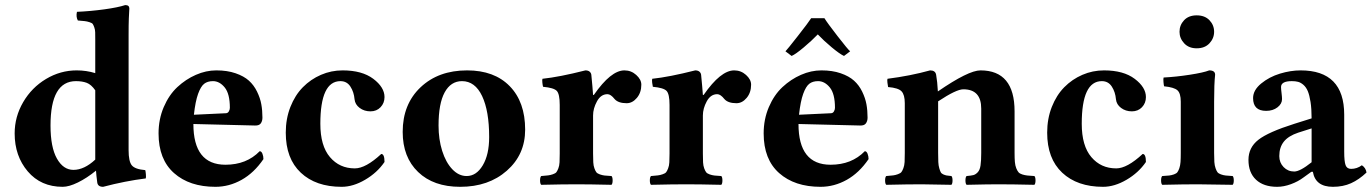

<svg xmlns="http://www.w3.org/2000/svg" viewBox="-20 -718 5346 748"><path d="M351.1 -96.2V-120.1V-366.2Q335.4 -388.7 317.9 -395.3Q300.3 -401.9 275.9 -401.9Q176.8 -401.9 176.8 -229Q176.8 -144.5 201.7 -100.3Q226.6 -56.2 266.1 -56.2Q308.1 -56.2 351.1 -96.2ZM351.1 -433.1V-563Q351.1 -582 350.8 -592.3Q350.6 -602.5 347.2 -611.8Q343.8 -621.1 341.1 -624.8Q338.4 -628.4 328.6 -631.6Q318.8 -634.8 310.3 -635.7Q301.8 -636.7 283.2 -638.2Q275.4 -652.8 279.8 -671.9Q333 -674.3 386.5 -681.6Q439.9 -689 467.8 -698.2Q483.9 -698.2 483.9 -685.1Q483.9 -684.1 483.6 -679.2Q483.4 -674.3 482.9 -665.8Q482.4 -657.2 481.9 -646Q481.4 -634.8 481.2 -617.9Q481 -601.1 481 -583V-132.8Q481 -89.4 493.4 -74Q505.9 -58.6 545.9 -55.2Q547.4 -50.3 548.3 -39.1Q549.3 -27.8 547.9 -22.9Q466.8 -12.7 381.8 9.8Q361.3 9.8 358.9 -6.8Q355 -36.1 354 -53.2Q317.9 -23.9 283.4 -7.1Q249 9.8 224.1 9.8Q139.2 9.8 88.1 -50.3Q37.1 -110.4 37.1 -198.2Q37.1 -263.2 70.3 -320.1Q103.5 -377 159.4 -410.4Q215.3 -443.8 278.8 -443.8Q316.4 -443.8 351.1 -433.1Z M735.4 -271 860.4 -276.9Q867.7 -277.3 871.6 -284.2Q875.5 -291 875.5 -297.9Q875.5 -352.5 855.5 -377.2Q835.4 -401.9 809.6 -401.9Q788.6 -401.9 775.4 -391.6Q762.2 -381.3 751.7 -352.3Q741.2 -323.2 735.4 -271ZM991.7 -128.9Q998.5 -128.9 1002.4 -119.1Q1006.3 -109.4 1006.3 -98.1Q969.7 -44.4 921.1 -17.3Q872.6 9.8 819.3 9.8Q718.3 9.8 658 -43.7Q597.7 -97.2 597.7 -198.2Q597.7 -253.4 617.9 -300.8Q638.2 -348.1 670.9 -378.7Q703.6 -409.2 743.2 -426.5Q782.7 -443.8 822.8 -443.8Q865.2 -443.8 897.7 -432.6Q930.2 -421.4 949.7 -403.8Q969.2 -386.2 981.4 -361.1Q993.7 -335.9 998 -311.8Q1002.4 -287.6 1002.4 -259.8Q1002.4 -246.6 996.1 -237.5Q989.7 -228.5 973.6 -229L733.4 -234.9Q733.4 -76.2 858.4 -76.2Q940.4 -76.2 991.7 -128.9Z M1478 -86.9Q1449.2 -44.9 1402.3 -17.6Q1355.5 9.8 1311 9.8Q1210.4 9.8 1151.9 -45.2Q1093.3 -100.1 1093.3 -201.2Q1093.3 -255.4 1111.3 -301.3Q1129.4 -347.2 1159.9 -378.2Q1190.4 -409.2 1230.5 -426.5Q1270.5 -443.8 1314.9 -443.8Q1390.6 -443.8 1434.3 -410.9Q1478 -377.9 1478 -339.8Q1478 -316.4 1462.6 -300.3Q1447.3 -284.2 1423.3 -284.2Q1398.9 -284.2 1381.1 -297.6Q1363.3 -311 1361.3 -331.1Q1358.9 -359.4 1345.2 -380.6Q1331.5 -401.9 1306.2 -401.9Q1228 -401.9 1228 -235.8Q1228 -149.9 1265.4 -106Q1302.7 -62 1362.3 -62Q1404.8 -62 1465.3 -118.2Q1478 -118.2 1478 -86.9Z M1548.8 -204.1Q1548.8 -312 1618.4 -377.9Q1688 -443.8 1799.8 -443.8Q1905.8 -443.8 1965.8 -382.3Q2025.9 -320.8 2025.9 -212.9Q2025.9 -115.7 1954.6 -53Q1883.3 9.8 1772.9 9.8Q1668.9 9.8 1608.9 -47.9Q1548.8 -105.5 1548.8 -204.1ZM1779.8 -401.9Q1736.3 -401.9 1712.4 -358.2Q1688.5 -314.5 1688.5 -229Q1688.5 -175.3 1702.6 -130.4Q1716.8 -85.4 1741.9 -58.8Q1767.1 -32.2 1797.9 -32.2Q1835.9 -32.2 1860.8 -74Q1885.7 -115.7 1885.7 -184.1Q1885.7 -285.6 1858.2 -343.8Q1830.6 -401.9 1779.8 -401.9Z M2290.5 -268.1V-120.1Q2290.5 -99.1 2291.3 -85.7Q2292 -72.3 2295.7 -62.3Q2299.3 -52.2 2303.2 -47.1Q2307.1 -42 2316.9 -38.6Q2326.7 -35.2 2335.4 -34.2Q2344.2 -33.2 2362.3 -32.2Q2366.7 -27.8 2366.7 -15.1Q2366.7 -2.4 2362.3 2Q2276.4 0 2226.6 0Q2172.4 0 2088.4 2Q2084 -2.4 2084 -15.1Q2084 -27.8 2088.4 -32.2Q2106.9 -33.7 2115.2 -34.7Q2123.5 -35.6 2133.8 -39.1Q2144 -42.5 2147.7 -47.4Q2151.4 -52.2 2155.3 -62.3Q2159.2 -72.3 2159.9 -85.7Q2160.6 -99.1 2160.6 -120.1V-309.1Q2160.6 -351.6 2149.2 -363.8Q2137.7 -376 2095.7 -379.9Q2094.2 -384.8 2093 -395.5Q2091.8 -406.2 2093.3 -411.1Q2159.2 -418 2260.7 -443.8Q2271 -443.8 2276.9 -439Q2282.7 -434.1 2283.7 -426.8Q2288.6 -377.9 2290.5 -348.1H2293.5Q2359.9 -443.8 2412.6 -443.8Q2439 -443.8 2458.7 -426Q2478.5 -408.2 2478.5 -388.2Q2478.5 -357.4 2461.2 -336.7Q2443.8 -315.9 2421.4 -315.9Q2388.7 -315.9 2374.5 -332Q2359.4 -351.1 2346.7 -351.1Q2320.8 -351.1 2305.7 -323.2Q2290.5 -295.4 2290.5 -268.1Z M2718.3 -268.1V-120.1Q2718.3 -99.1 2719 -85.7Q2719.7 -72.3 2723.4 -62.3Q2727.1 -52.2 2731 -47.1Q2734.9 -42 2744.6 -38.6Q2754.4 -35.2 2763.2 -34.2Q2772 -33.2 2790 -32.2Q2794.4 -27.8 2794.4 -15.1Q2794.4 -2.4 2790 2Q2704.1 0 2654.3 0Q2600.1 0 2516.1 2Q2511.7 -2.4 2511.7 -15.1Q2511.7 -27.8 2516.1 -32.2Q2534.7 -33.7 2543 -34.7Q2551.3 -35.6 2561.5 -39.1Q2571.8 -42.5 2575.4 -47.4Q2579.1 -52.2 2583 -62.3Q2586.9 -72.3 2587.6 -85.7Q2588.4 -99.1 2588.4 -120.1V-309.1Q2588.4 -351.6 2576.9 -363.8Q2565.4 -376 2523.4 -379.9Q2522 -384.8 2520.8 -395.5Q2519.5 -406.2 2521 -411.1Q2586.9 -418 2688.5 -443.8Q2698.7 -443.8 2704.6 -439Q2710.4 -434.1 2711.4 -426.8Q2716.3 -377.9 2718.3 -348.1H2721.2Q2787.6 -443.8 2840.3 -443.8Q2866.7 -443.8 2886.5 -426Q2906.2 -408.2 2906.2 -388.2Q2906.2 -357.4 2888.9 -336.7Q2871.6 -315.9 2849.1 -315.9Q2816.4 -315.9 2802.2 -332Q2787.1 -351.1 2774.4 -351.1Q2748.5 -351.1 2733.4 -323.2Q2718.3 -295.4 2718.3 -268.1Z M3092.8 -271 3217.8 -276.9Q3225.1 -277.3 3229 -284.2Q3232.9 -291 3232.9 -297.9Q3232.9 -352.5 3212.9 -377.2Q3192.9 -401.9 3167 -401.9Q3146 -401.9 3132.8 -391.6Q3119.6 -381.3 3109.1 -352.3Q3098.6 -323.2 3092.8 -271ZM3349.1 -128.9Q3356 -128.9 3359.9 -119.1Q3363.8 -109.4 3363.8 -98.1Q3327.1 -44.4 3278.6 -17.3Q3230 9.8 3176.8 9.8Q3075.7 9.8 3015.4 -43.7Q2955.1 -97.2 2955.1 -198.2Q2955.1 -253.4 2975.3 -300.8Q2995.6 -348.1 3028.3 -378.7Q3061 -409.2 3100.6 -426.5Q3140.1 -443.8 3180.2 -443.8Q3222.7 -443.8 3255.1 -432.6Q3287.6 -421.4 3307.1 -403.8Q3326.7 -386.2 3338.9 -361.1Q3351.1 -335.9 3355.5 -311.8Q3359.9 -287.6 3359.9 -259.8Q3359.9 -246.6 3353.5 -237.5Q3347.2 -228.5 3331.1 -229L3090.8 -234.9Q3090.8 -76.2 3215.8 -76.2Q3297.9 -76.2 3349.1 -128.9ZM3064 -500 3040 -518.1Q3046.9 -524.9 3088.4 -577.9Q3129.9 -630.9 3140.1 -647H3191.9Q3203.6 -627.9 3243.4 -576.7Q3283.2 -525.4 3292 -518.1L3268.1 -500Q3252 -507.3 3220.5 -533.4Q3189 -559.6 3166 -584Q3142.6 -559.6 3111.1 -533.2Q3079.6 -506.8 3064 -500Z M3932.6 -284.2V-122.1Q3932.6 -101.1 3933.8 -86.9Q3935.1 -72.8 3939.2 -62.5Q3943.4 -52.2 3948 -46.9Q3952.6 -41.5 3962.9 -38.3Q3973.1 -35.2 3982.7 -34.2Q3992.2 -33.2 4009.8 -32.2Q4014.2 -27.8 4014.2 -15.1Q4014.2 -2.4 4009.8 2Q3923.8 0 3867.7 0Q3829.6 0 3745.6 2Q3741.2 -2.4 3741.2 -15.1Q3741.2 -27.8 3745.6 -32.2Q3763.7 -33.7 3772.2 -35.9Q3780.8 -38.1 3789.1 -46.9Q3797.4 -55.7 3800 -73.5Q3802.7 -91.3 3802.7 -122.1V-294.9Q3802.7 -370.1 3732.9 -370.1Q3705.6 -370.1 3634.8 -323.2V-122.1Q3634.8 -100.6 3635.5 -86.7Q3636.2 -72.8 3639.2 -62.7Q3642.1 -52.7 3644.8 -47.4Q3647.5 -42 3654.5 -38.8Q3661.6 -35.6 3667.7 -34.4Q3673.8 -33.2 3686.5 -32.2Q3690.9 -27.8 3690.9 -15.1Q3690.9 -2.4 3686.5 2Q3600.6 0 3569.8 0Q3516.6 0 3432.6 2Q3428.2 -2.4 3428.2 -15.1Q3428.2 -27.8 3432.6 -32.2Q3451.2 -33.7 3459.5 -34.7Q3467.8 -35.6 3478 -39.3Q3488.3 -43 3491.9 -47.9Q3495.6 -52.7 3499.5 -63Q3503.4 -73.2 3504.2 -86.9Q3504.9 -100.6 3504.9 -122.1V-315.9Q3504.9 -348.6 3492.4 -362.1Q3480 -375.5 3439.9 -378.9Q3438.5 -384.8 3437.3 -395.8Q3436 -406.7 3437.5 -411.1Q3526.4 -422.4 3603.5 -443.8Q3624 -443.8 3627 -426.8Q3631.8 -400.4 3633.8 -361.8Q3752.9 -443.8 3799.8 -443.8Q3932.6 -443.8 3932.6 -284.2Z M4444.3 -86.9Q4415.5 -44.9 4368.7 -17.6Q4321.8 9.8 4277.3 9.8Q4176.8 9.8 4118.2 -45.2Q4059.6 -100.1 4059.6 -201.2Q4059.6 -255.4 4077.6 -301.3Q4095.7 -347.2 4126.2 -378.2Q4156.7 -409.2 4196.8 -426.5Q4236.8 -443.8 4281.2 -443.8Q4356.9 -443.8 4400.6 -410.9Q4444.3 -377.9 4444.3 -339.8Q4444.3 -316.4 4429 -300.3Q4413.6 -284.2 4389.6 -284.2Q4365.2 -284.2 4347.4 -297.6Q4329.6 -311 4327.6 -331.1Q4325.2 -359.4 4311.5 -380.6Q4297.9 -401.9 4272.5 -401.9Q4194.3 -401.9 4194.3 -235.8Q4194.3 -149.9 4231.7 -106Q4269 -62 4328.6 -62Q4371.1 -62 4431.6 -118.2Q4444.3 -118.2 4444.3 -86.9Z M4710 -321.8V-122.1Q4710 -100.6 4710.9 -86.9Q4711.9 -73.2 4715.6 -62.7Q4719.2 -52.2 4723.1 -47.1Q4727.1 -42 4736.6 -38.6Q4746.1 -35.2 4755.4 -34.2Q4764.6 -33.2 4782.2 -32.2Q4786.6 -27.8 4786.6 -15.1Q4786.6 -2.4 4782.2 2Q4759.8 1.5 4713.6 1Q4667.5 0.5 4645 0Q4591.8 0 4507.8 2Q4503.4 -2.4 4503.4 -15.1Q4503.4 -27.8 4507.8 -32.2Q4525.4 -33.2 4534.7 -34.2Q4543.9 -35.2 4553.5 -38.6Q4563 -42 4566.9 -47.1Q4570.8 -52.2 4574.5 -62.7Q4578.1 -73.2 4579.1 -86.9Q4580.1 -100.6 4580.1 -122.1V-321.8Q4580.1 -354.5 4567.1 -366.2Q4554.2 -377.9 4515.1 -381.8Q4513.7 -386.7 4512.7 -398.9Q4511.7 -411.1 4513.2 -416Q4561.5 -418.5 4615.2 -426.8Q4668.9 -435.1 4690.9 -443.8Q4713.9 -443.8 4713.9 -426.8Q4710 -392.1 4710 -321.8ZM4575.2 -594.2Q4575.2 -620.1 4593 -639.2Q4610.8 -658.2 4642.1 -658.2Q4673.8 -658.2 4691.9 -639.2Q4710 -620.1 4710 -594.2Q4710 -568.8 4691.9 -549.3Q4673.8 -529.8 4642.1 -529.8Q4611.3 -529.8 4593.3 -549.3Q4575.2 -568.8 4575.2 -594.2Z M5089.8 -85.9V-217.8L5037.6 -201.2Q4999.5 -188.5 4981.7 -166.3Q4963.9 -144 4963.9 -109.9Q4963.9 -84.5 4980.7 -67.1Q4997.6 -49.8 5022 -49.8Q5044.9 -49.8 5089.8 -85.9ZM5094.7 -48.8H5088.9L5058.6 -26.9Q5037.1 -10.7 5009.3 -0.5Q4981.4 9.8 4955.6 9.8Q4902.8 9.8 4873.3 -17.8Q4843.8 -45.4 4843.8 -95.2Q4843.8 -143.1 4882.3 -173.3Q4920.9 -203.6 5022.9 -235.8L5089.8 -256.8Q5089.8 -293.9 5085.7 -320.6Q5081.5 -347.2 5075 -362.8Q5068.4 -378.4 5057.9 -387.5Q5047.4 -396.5 5037.1 -399.2Q5026.9 -401.9 5012.7 -401.9Q4970.7 -401.9 4970.7 -378.9Q4970.7 -371.1 4972.7 -355.5Q4974.6 -339.8 4974.6 -332Q4974.6 -313.5 4956.8 -299.8Q4939 -286.1 4912.6 -286.1Q4861.8 -286.1 4861.8 -335.9Q4861.8 -366.7 4893.3 -392.6Q4924.8 -418.5 4966.6 -431.2Q5008.3 -443.8 5046.9 -443.8Q5216.8 -443.8 5216.8 -271V-127Q5216.8 -88.9 5222.2 -74.5Q5227.5 -60.1 5243.7 -60.1Q5266.6 -60.1 5285.6 -74.2Q5300.8 -64.5 5303.7 -45.9Q5274.4 -18.1 5243.4 -4.2Q5212.4 9.8 5172.9 9.8Q5104.5 9.8 5094.7 -48.8Z"/></svg>

Font: Common Serif
Style: Bold
Weight: 700
Designer: Philipp H. Poll, Khaled Hosny
Foundry: Stefan Peev, Context Ltd.
Version: Version 1.026